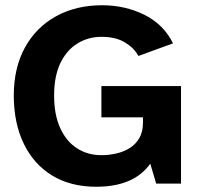

<svg xmlns="http://www.w3.org/2000/svg" viewBox="-20 -700 758 732"><path d="M346.8 12Q249.2 12 178.8 -30.9Q108.5 -73.8 70.6 -152.2Q32.6 -230.6 32.6 -335.8Q32.6 -441.4 74.9 -518.5Q117.1 -595.6 193.3 -637.8Q269.5 -680 369.2 -680Q457.2 -680 530.6 -643.5Q604 -607.1 639.6 -534.7L507.7 -486.6Q491.4 -517.2 456.2 -538.4Q421.1 -559.6 366.6 -559.6Q316.6 -559.6 275.5 -534.4Q234.4 -509.3 210.3 -459.6Q186.3 -409.8 186.3 -335.8Q186.3 -263.2 209.2 -212.5Q232 -161.9 272.6 -135.2Q313.2 -108.4 367.1 -108.4Q395.2 -108.4 423.3 -114.8Q451.4 -121.2 474.3 -135.4Q497.2 -149.6 511.1 -173.5Q525.1 -197.3 525.1 -233.1V-252.6H366.6V-371.8H670.1V0H575.5L552.9 -75.9Q520.9 -31.4 469.5 -9.7Q418.1 12 346.8 12Z"/></svg>

Font: Atkinson Hyperlegible Next
Style: Regular
Weight: 400
Designer: Elliott Scott, Megan Eiswerth, Linus Boman, Theodore Petrosky, Letters from Sweden
Foundry: Applied Design Works, Letters from Sweden
Version: Version 2.001